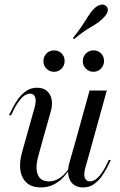

<svg xmlns="http://www.w3.org/2000/svg" viewBox="-20 -812 528 845"><path d="M171 -206.5 150 -130.6Q133.9 -74.2 146 -44Q158.1 -13.7 195.2 -13.7Q229.8 -13.7 259.3 -41.9Q288.7 -70.2 318.5 -131.5V-125.8Q285.5 -54 247.2 -20.6Q208.9 12.9 159.7 12.9Q103.2 12.9 80.6 -29Q58.1 -71 76.6 -140.3L95.2 -206.5ZM95.2 -206.5 131.5 -336.3Q140.3 -365.3 135.1 -382.7Q129.8 -400 112.1 -400Q94.4 -400 77.4 -383.1Q60.5 -366.1 43.5 -334.7L29 -304.8H19.4L37.1 -339.5Q46 -357.3 60.1 -377Q74.2 -396.8 94.8 -411.3Q115.3 -425.8 142.7 -425.8Q170.2 -425.8 186.3 -412.1Q202.4 -398.4 207.3 -373.8Q212.1 -349.2 202.4 -317.7L171 -206.5ZM316.9 -206.5 374.2 -413.7H450L392.7 -206.5ZM356.5 -76.6Q347.6 -48.4 352.8 -31Q358.1 -13.7 375.8 -13.7Q393.5 -13.7 410.5 -30.2Q427.4 -46.8 444.4 -78.2L458.9 -108.1H467.7L450.8 -73.4Q441.9 -56.5 427.8 -36.3Q413.7 -16.1 393.5 -1.6Q373.4 12.9 345.2 12.9Q318.5 12.9 302 -1.2Q285.5 -15.3 281 -39.9Q276.6 -64.5 285.5 -96L316.9 -206.5H392.7ZM391.1 -496Q371.8 -496 358.1 -509.7Q344.4 -523.4 344.4 -542.7Q344.4 -562.9 358.1 -576.6Q371.8 -590.3 391.1 -590.3Q411.3 -590.3 424.6 -577Q437.9 -563.7 437.9 -543.5Q437.9 -524.2 424.2 -510.1Q410.5 -496 391.1 -496ZM217.7 -496Q198.4 -496 184.7 -509.7Q171 -523.4 171 -542.7Q171 -562.9 184.7 -576.6Q198.4 -590.3 218.5 -590.3Q237.9 -590.3 251.2 -577Q264.5 -563.7 264.5 -543.5Q264.5 -524.2 251.2 -510.1Q237.9 -496 217.7 -496ZM305.6 -639.5 300.8 -644.4Q335.5 -687.9 356.9 -723Q378.2 -758.1 393.5 -773.4Q408.1 -787.9 423 -791.1Q437.9 -794.4 447.6 -784.7Q457.3 -775 453.6 -761.3Q450 -747.6 433.9 -732.3Q416.9 -713.7 381.9 -694Q346.8 -674.2 305.6 -639.5Z"/></svg>

Font: Playfair 144pt SemiCondensed
Style: Italic
Weight: 400
Width: 4
Italic angle: -15.6°
Designer: Claus Eggers Sørensen
Foundry: Claus Eggers Sørensen
Version: Version 2.203